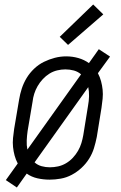

<svg xmlns="http://www.w3.org/2000/svg" viewBox="-20 -792 540 855"><path d="M55 43 6 10 59 -64Q50 -81 45 -99.5Q40 -118 38 -137.5Q36 -157 38 -177.5Q40 -198 43 -218L65 -348Q69 -373 77 -397.5Q85 -422 98.5 -444.5Q112 -467 132 -486Q152 -505 175.5 -516.5Q199 -528 224 -534.5Q249 -541 275 -541Q303 -541 329 -533.5Q355 -526 376 -511L420 -573L470 -540L416 -466Q425 -449 430 -430.5Q435 -412 437 -392.5Q439 -373 437 -352.5Q435 -332 432 -312L411 -182Q406 -157 398.5 -132.5Q391 -108 377 -85.5Q363 -63 343 -44.5Q323 -26 299.5 -13.5Q276 -1 250.5 3.5Q225 8 201 8Q173 8 146.5 2Q120 -4 99 -19ZM102 -126 341 -461Q327 -473 309 -478Q291 -483 271 -483Q253 -483 234.5 -478.5Q216 -474 200 -464Q184 -454 170.5 -439.5Q157 -425 147.5 -408.5Q138 -392 132.5 -374.5Q127 -357 125 -339L103 -209Q100 -188 99 -166.5Q98 -145 102 -126ZM202 -47Q220 -47 238.5 -51Q257 -55 274 -65Q291 -75 304.5 -89.5Q318 -104 327.5 -120.5Q337 -137 342.5 -155Q348 -173 351 -191L372 -321Q376 -342 376.5 -363.5Q377 -385 373 -404L134 -69Q147 -57 165 -52Q183 -47 202 -47ZM283 -592 246 -628 395 -772 440 -728Z"/></svg>

Font: Iosevka Slab Light
Style: Italic
Weight: 300
Italic angle: -9°
Monospace: yes
Designer: Belleve Invis
Foundry: Belleve Invis
Version: Version 11.1.1; ttfautohint (v1.8.3)